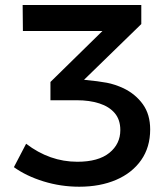

<svg xmlns="http://www.w3.org/2000/svg" viewBox="-20 -720 640 746"><path d="M288 5.5Q216.5 5.5 149.2 -15.2Q82 -36 34 -70.5L81.5 -161.5Q173 -91.5 280.5 -91.5Q362 -91.5 404.8 -126Q447.5 -160.5 447.5 -214.5Q447.5 -255 425.8 -280.5Q404 -306 366 -318.2Q328 -330.5 278.5 -330.5H176V-401.5L378 -599.5H69L68 -700.5H529V-626.5L306.5 -410Q363.5 -404.5 395 -398.5Q426.5 -392.5 460 -377Q506.5 -354.5 535 -315Q563.5 -275.5 563.5 -217Q563.5 -148 528.5 -98Q493.5 -48 431.2 -21.2Q369 5.5 288 5.5Z"/></svg>

Font: Argentum Novus Medium
Style: Regular
Weight: 500
Designer: Julieta Ulanovsky (font) & Cristiano Sobral (main changes)
Foundry: Julieta Ulanovsky (font) & Cristiano Sobral (main changes)
Version: Version 3.00;November 27, 2020;FontCreator 13.0.0.2655 64-bi